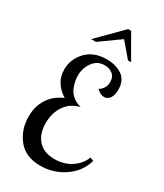

<svg xmlns="http://www.w3.org/2000/svg" viewBox="-241 -1069 1004 1178"><g transform="rotate(30 260.5 -480.0)"><path d="M41 -209Q41 -282 76.5 -336.5Q112 -391 176 -417Q86 -474 86 -568Q86 -641 138 -696.5Q190 -752 283 -752Q347 -752 391.5 -722Q436 -692 436 -625Q436 -587 421 -565Q406 -543 381 -543Q354 -543 328 -570Q344 -577 356.5 -596.5Q369 -616 369 -642Q369 -678 345.5 -696Q322 -714 289 -714Q238 -714 207.5 -672.5Q177 -631 177 -577Q177 -561 180 -543Q183 -525 193 -497.5Q203 -470 227.5 -448.5Q252 -427 289 -418Q224 -403 188 -351Q152 -299 152 -226Q152 -151 192 -106Q232 -61 309 -61Q377 -61 427 -95Q477 -129 496 -180L521 -170Q495 -83 419.5 -32.5Q344 18 254 18Q148 18 94.5 -49.5Q41 -117 41 -209ZM136 -811 302 -978H323L419 -811H397L311 -912L170 -811Z"/></g></svg>

Font: Lobster Two
Style: Regular
Weight: 400
Designer: Pablo Impallari
Foundry: Pablo Impallari. www.impallari.com
Version: Version 1.006